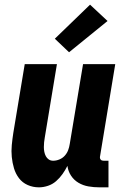

<svg xmlns="http://www.w3.org/2000/svg" viewBox="-20 -795 540 823"><path d="M147 8Q121 8 98.5 -2Q76 -12 61.5 -31Q47 -50 40 -73.5Q33 -97 30.5 -122Q28 -147 30.5 -173Q33 -199 37 -225L86 -520H224L172 -206Q170 -195 169 -185Q168 -175 168 -164.5Q168 -154 170 -144Q172 -134 176.5 -125.5Q181 -117 189 -111.5Q197 -106 208 -106Q221 -106 234.5 -111.5Q248 -117 257.5 -127.5Q267 -138 272 -151Q277 -164 279 -178L336 -520H474L409 -126Q408 -122 408.5 -118Q409 -114 411.5 -111Q414 -108 417.5 -107Q421 -106 425 -106H445V8H406Q382 8 359 4Q336 0 316.5 -11.5Q297 -23 284.5 -42Q272 -61 269 -84Q260 -66 248 -49Q236 -32 220.5 -18.5Q205 -5 185.5 1.5Q166 8 147 8ZM276 -571 215 -629 366 -775 441 -705Z"/></svg>

Font: Iosevka Term Curly Heavy
Style: Italic
Weight: 900
Italic angle: -9°
Designer: Belleve Invis
Foundry: Belleve Invis
Version: Version 32.3.0